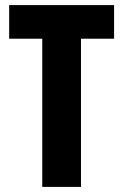

<svg xmlns="http://www.w3.org/2000/svg" viewBox="-20 -734 483 754"><path d="M298 0H146V-582H16V-714H428V-582H298Z"/></svg>

Font: Noto Sans Myanmar UI ExtraCondensed ExtraBold
Style: Regular
Weight: 800
Width: 2
Designer: Monotype Design Team
Foundry: Monotype Imaging Inc.
Version: Version 2.103; ttfautohint (v1.8.4.7-5d5b)